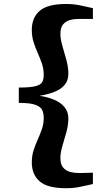

<svg xmlns="http://www.w3.org/2000/svg" viewBox="-20 -830 574 990"><path d="M320.5 140.5Q225 140.5 184.5 105.2Q144 70 144 7.5Q144 -26.5 153.2 -55.2Q162.5 -84 174.5 -110.5Q186.5 -137 196 -164.2Q205.5 -191.5 205.5 -222.5Q205.5 -244.5 198 -261.8Q190.5 -279 163.5 -289.2Q136.5 -299.5 77 -299.5V-378.5Q136.5 -378.5 163.5 -385.8Q190.5 -393 198 -407.8Q205.5 -422.5 205.5 -444Q205.5 -475 196 -502.5Q186.5 -530 174.5 -556.8Q162.5 -583.5 153.2 -612.5Q144 -641.5 144 -676Q144 -739 184.8 -774.2Q225.5 -809.5 320.5 -809.5Q359.5 -809.5 392.8 -802.5Q426 -795.5 459 -788V-732Q450 -732.5 436.8 -732.5Q423.5 -732.5 410 -732.5Q396.5 -732.5 387 -732.5Q362 -732.5 340.2 -726.5Q318.5 -720.5 305 -703.8Q291.5 -687 291.5 -655.5Q291.5 -627.5 302 -592.2Q312.5 -557 322.5 -520Q332.5 -483 332.5 -449Q332.5 -413.5 311.8 -390.5Q291 -367.5 256.8 -354.8Q222.5 -342 183 -336Q222.5 -330.5 256.8 -316.8Q291 -303 311.8 -278.8Q332.5 -254.5 332.5 -219Q332.5 -186 322.5 -149.5Q312.5 -113 302 -78.5Q291.5 -44 291.5 -15.5Q291.5 16.5 305 33.2Q318.5 50 340.5 56Q362.5 62 387 62Q397 62 410.2 61.8Q423.5 61.5 436.8 61Q450 60.5 459 60.5V119Q426 126.5 392.5 133.5Q359 140.5 320.5 140.5Z"/></svg>

Font: Merriweather 24pt ExtraBold
Style: Regular
Weight: 800
Version: Version 2.100